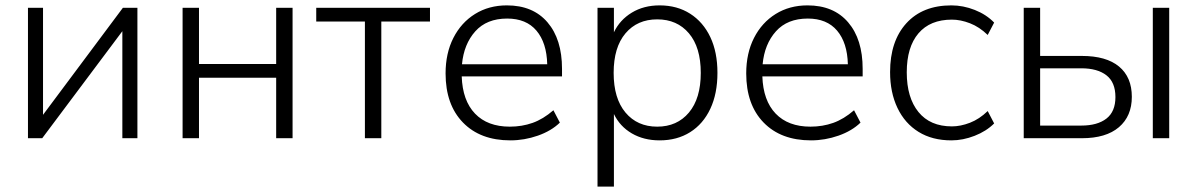

<svg xmlns="http://www.w3.org/2000/svg" viewBox="-20 -514 4452 714"><path d="M84 0V-485H140V-87L437 -485H491V0H435V-398L137 0Z M659 0V-485H720V-276H1007V-485H1068V0H1007V-225H720V0Z M1337 0V-434H1156V-485H1579V-434H1398V0Z M1878 8Q1766 8 1701.5 -58.5Q1637 -125 1637 -241Q1637 -316 1666 -373Q1695 -430 1746.5 -462Q1798 -494 1865 -494Q1962 -494 2016 -431Q2070 -368 2070 -258V-230H1697Q1700 -140 1746.5 -91.5Q1793 -43 1876 -43Q1921 -43 1960.5 -57Q2000 -71 2038 -104L2062 -58Q2030 -27 1980 -9.5Q1930 8 1878 8ZM1866 -445Q1790 -445 1747.5 -397.5Q1705 -350 1698 -275H2015Q2013 -355 1975 -400Q1937 -445 1866 -445Z M2202 180V-485H2263V-394Q2285 -440 2329.5 -467Q2374 -494 2433 -494Q2498 -494 2546.5 -463Q2595 -432 2621.5 -376Q2648 -320 2648 -243Q2648 -166 2621.5 -109.5Q2595 -53 2546.5 -22.5Q2498 8 2433 8Q2374 8 2329.5 -18Q2285 -44 2263 -90V180ZM2424 -43Q2498 -43 2542 -95.5Q2586 -148 2586 -243Q2586 -338 2542 -390Q2498 -442 2424 -442Q2350 -442 2306 -390Q2262 -338 2262 -243Q2262 -148 2306 -95.5Q2350 -43 2424 -43Z M2996 8Q2884 8 2819.5 -58.5Q2755 -125 2755 -241Q2755 -316 2784 -373Q2813 -430 2864.5 -462Q2916 -494 2983 -494Q3080 -494 3134 -431Q3188 -368 3188 -258V-230H2815Q2818 -140 2864.5 -91.5Q2911 -43 2994 -43Q3039 -43 3078.5 -57Q3118 -71 3156 -104L3180 -58Q3148 -27 3098 -9.5Q3048 8 2996 8ZM2984 -445Q2908 -445 2865.5 -397.5Q2823 -350 2816 -275H3133Q3131 -355 3093 -400Q3055 -445 2984 -445Z M3518 8Q3447 8 3396 -23.5Q3345 -55 3317.5 -112.5Q3290 -170 3290 -246Q3290 -361 3350.5 -427.5Q3411 -494 3518 -494Q3562 -494 3605 -477Q3648 -460 3677 -430L3653 -384Q3622 -414 3587 -427.5Q3552 -441 3520 -441Q3439 -441 3395.5 -390Q3352 -339 3352 -245Q3352 -151 3395.5 -97.5Q3439 -44 3520 -44Q3552 -44 3587 -57.5Q3622 -71 3653 -101L3677 -55Q3648 -26 3604.5 -9Q3561 8 3518 8Z M3787 0V-485H3848V-306H4003Q4094 -306 4141.5 -266.5Q4189 -227 4189 -154Q4189 -82 4141 -41Q4093 0 4003 0ZM4267 0V-485H4328V0ZM3848 -47H4001Q4061 -47 4094.5 -73Q4128 -99 4128 -153Q4128 -208 4094.5 -234Q4061 -260 4001 -260H3848Z"/></svg>

Font: Nunito Sans Light
Style: Regular
Weight: 300
Designer: Vernon Adams
Foundry: Vernon Adams
Version: Version 3.101; ttfautohint (v1.8.4.7-5d5b);gftools[0.9.27]